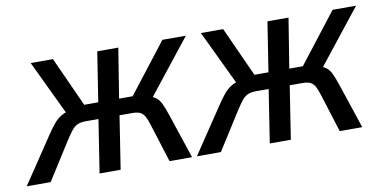

<svg xmlns="http://www.w3.org/2000/svg" viewBox="-86 -636 1557 781"><g transform="rotate(-10 692.5 -245.5)"><path d="M-31 0 91 -182Q112 -214 127.5 -232.5Q143 -251 162 -261.5Q181 -272 211 -277L186 -252L72 -491H164L257 -286H315L347 -491H434L401 -286H457L616 -491H713L524 -252L511 -277Q535 -271 548 -262.5Q561 -254 570 -236.5Q579 -219 591 -183L652 0H559L510 -156Q503 -179 496 -192.5Q489 -206 477.5 -212.5Q466 -219 442 -219H391L357 0H270L304 -219H251Q230 -219 216.5 -212.5Q203 -206 192.5 -192.5Q182 -179 167 -156L68 0Z M672 0 794 -182Q815 -214 830.5 -232.5Q846 -251 865 -261.5Q884 -272 914 -277L889 -252L775 -491H867L960 -286H1018L1050 -491H1137L1104 -286H1160L1319 -491H1416L1227 -252L1214 -277Q1238 -271 1251 -262.5Q1264 -254 1273 -236.5Q1282 -219 1294 -183L1355 0H1262L1213 -156Q1206 -179 1199 -192.5Q1192 -206 1180.5 -212.5Q1169 -219 1145 -219H1094L1060 0H973L1007 -219H954Q933 -219 919.5 -212.5Q906 -206 895.5 -192.5Q885 -179 870 -156L771 0Z"/></g></svg>

Font: Nunito Sans 10pt Condensed Medium
Style: Italic
Weight: 500
Width: 3
Italic angle: -9°
Designer: Vernon Adams
Foundry: Vernon Adams
Version: Version 3.101;gftools[0.9.27]